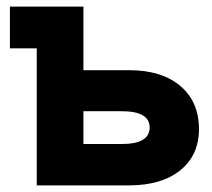

<svg xmlns="http://www.w3.org/2000/svg" viewBox="-20 -560 640 580"><path d="M91 0V-414H10V-540H232V-348H370Q468 -348 524.5 -300.5Q581 -253 581 -170Q581 -91 524.5 -45.5Q468 0 370 0ZM232 -125H348Q432 -125 432 -175Q432 -224 348 -224H232Z"/></svg>

Font: Geist Mono UltraBlack
Style: Regular
Weight: 900
Monospace: yes
Designer: Basement.studio, Andrés Briganti, Mateo Zaragoza
Foundry: Basement.studio, Vercel, Andrés Briganti, Guido Ferreyra, Mateo Zaragoza
Version: Version 1.400; ttfautohint (v1.8.4.7-5d5b)